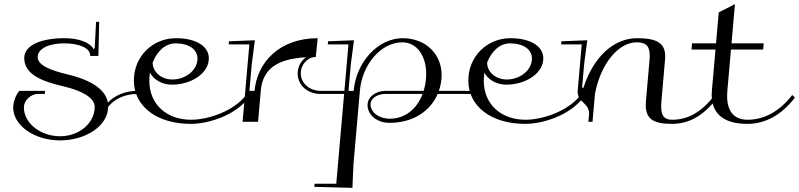

<svg xmlns="http://www.w3.org/2000/svg" viewBox="-20 -590 3870 930"><path d="M460.4 -484.1H445.4L438.8 -358.5L434.5 -350.8C416 -384.3 363.5 -405 291.2 -405C184.3 -405 97.4 -373.4 97.4 -309C97.4 -224.8 193.6 -193.7 290.6 -171C368.4 -152.9 438.7 -119.2 438.7 -72.5C438.7 6.2 363.7 70 271.3 70C177.2 70 95.8 7.5 95.8 -69.5C95.8 -106.1 131.8 -135 164.1 -135H197.1L197.9 -150H73.9C58.4 -133.6 43.8 -96.5 43.8 -69.2C43.8 18.7 148 90 270.3 90C399.2 90 503.8 17.1 503.8 -72.6C535 -110.7 583.9 -135 648.1 -135H688.1L688.9 -150H648.9C586.3 -150 536.6 -128.4 502.4 -93.2C489.8 -167.9 396.3 -208.8 306.7 -229.8C226.3 -248.6 162.5 -274 162.5 -313.1C162.5 -359.2 227.2 -380 289.9 -380C366.5 -380 416.8 -356.5 416.8 -321.1L416.7 -319.1H456.7Z M628.4 -200.5C628.4 -73.4 741.3 10 904.1 10C990.6 10 1118.7 -31 1185.2 -117L1172.4 -130C1110.3 -49 984.6 -10 905.9 -10C787.1 -10 703.3 -84.6 703.3 -198.7C703.3 -212.1 704.5 -225.9 706.4 -237.8C725.4 -203.3 765 -180 812.7 -180C906.4 -180 991.6 -234.7 991.6 -307.5C991.6 -366.3 929.2 -405 832.4 -405C718.7 -405 628.4 -316 628.4 -200.5ZM719.4 -286.8C740.7 -341.8 781.1 -380 830.2 -380C895 -380 936.5 -350.8 936.5 -306.5C936.5 -249 878.1 -205 814.9 -205C760.9 -205 719.7 -241 719.4 -286.8Z M1214.6 -395 1089.1 -390 1087.8 -375H1187.8L1166.8 -134.5L1155 0H1230L1243.1 -150C1252.6 -258 1324.2 -304.6 1462.2 -312.7C1438.6 -295.7 1421.8 -268.1 1421.8 -233.5C1421.8 -178.4 1469.3 -135 1531.8 -135H1671.8L1673.1 -150H1533.1C1478.4 -150 1436.9 -187.4 1436.9 -234.8C1436.9 -279.1 1471.5 -314 1509.5 -314L1518.9 -405C1332.9 -405 1225.1 -287 1213.1 -150H1188.1L1199.5 -280Z M1694.6 -395 1569.1 -390 1567.8 -375H1667.8L1608.8 300H1503.8L1502.4 315L1687 320L1692.1 205L1723.1 -150C1734.5 -279.7 1826.6 -385 1928.7 -385C1999.8 -385 2044.4 -318.5 2044.4 -232.6C2044.4 -201.6 2039.5 -174.6 2032 -150H1848.1C1800.5 -150 1760.3 -121 1760.3 -81.1C1760.3 -33 1806.4 5 1866.6 5C1977.2 5 2063.2 -48.7 2100 -135H2306.8L2308.1 -150H2105.8C2113.9 -173.5 2119.1 -198 2119.1 -227.3C2119.1 -326.9 2042.7 -405 1930.4 -405C1811.8 -405 1705.4 -290.8 1693.1 -150H1668.1L1679.5 -280ZM2026.9 -135C1998.9 -60.6 1940.5 -15 1868.3 -15C1815.4 -15 1774.8 -45.7 1774.8 -84.4C1774.8 -114 1807.5 -135 1846.8 -135Z M2248.4 -200.5C2248.4 -73.4 2361.3 10 2524.1 10C2610.6 10 2738.7 -31 2805.2 -117L2792.4 -130C2730.3 -49 2604.6 -10 2525.9 -10C2407.1 -10 2323.3 -84.6 2323.3 -198.7C2323.3 -212.1 2324.5 -225.9 2326.4 -237.8C2345.4 -203.3 2385 -180 2432.7 -180C2526.4 -180 2611.6 -234.7 2611.6 -307.5C2611.6 -366.3 2549.2 -405 2452.4 -405C2338.7 -405 2248.4 -316 2248.4 -200.5ZM2339.4 -286.8C2360.7 -341.8 2401.1 -380 2450.2 -380C2515 -380 2556.5 -350.8 2556.5 -306.5C2556.5 -249 2498.1 -205 2434.9 -205C2380.9 -205 2339.7 -241 2339.4 -286.8Z M2699.1 -390 2697.8 -375H2797.8L2778.1 -150C2778 -148.4 2778 -146.9 2778 -145.4C2778 -122.9 2789.5 -107.4 2806 -92.5C2822.1 -77.9 2833.3 -62.7 2833.3 -40.9C2833.3 -39 2833.2 -37 2833.1 -35L2830 0H2850L2861.8 -135C2889.1 -280.6 2975.1 -385 3063.7 -385C3108.8 -385 3127.2 -367.1 3127.2 -320.3C3127.2 -314.1 3126.9 -307.3 3126.2 -300L3108.7 -100C3108.2 -93.3 3107.9 -86.9 3107.9 -80.8C3107.9 -14.9 3143.8 10 3234.1 10C3320.6 10 3388.7 -31 3455.2 -117L3442.4 -130C3380.3 -49 3314.6 -10 3235.9 -10C3198.2 -10 3182.5 -28 3182.5 -74.8C3182.5 -82.4 3182.9 -90.8 3183.7 -100L3201.2 -300C3201.8 -305.8 3202 -311.3 3202 -316.6C3202 -380.8 3163.3 -405 3065.4 -405C2951.5 -405 2853.3 -312.2 2806.1 -165H2799.4L2809.5 -280L2824.6 -395Z M3520.6 -350H3676.6L3679.2 -380H3523.2L3539.9 -570L3461.4 -530L3448.2 -380H3332.2L3329.6 -350H3445.6L3428.1 -150C3427.5 -143.1 3427.2 -136.4 3427.2 -130C3427.2 -38.8 3486.8 10 3599.1 10C3685.6 10 3763.7 -31 3830.2 -117L3817.4 -130C3755.3 -49 3679.6 -10 3600.9 -10C3536.2 -10 3502 -50.1 3502 -125.2C3502 -133.1 3502.4 -141.4 3503.1 -150Z"/></svg>

Font: Galberik
Style: Regular
Weight: 400
Designer: Gluk
Foundry: Gluk
Version: Version 0.50